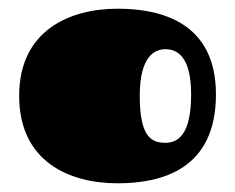

<svg xmlns="http://www.w3.org/2000/svg" viewBox="-20 -735 540 441"><path d="M250 -314C353 -314 476 -347 476 -518C476 -683 351 -715 250 -715C140 -715 24 -665 24 -515C24 -363 140 -314 250 -314ZM360 -407C328 -407 301 -420 301 -515C301 -608 337 -622 360 -622C390 -622 419 -601 419 -518C419 -429 391 -407 360 -407Z"/></svg>

Font: Fascinate
Style: Regular
Weight: 900
Designer: Astigmatic (AOETI)
Foundry: Astigmatic (AOETI)
Version: Version 1.000